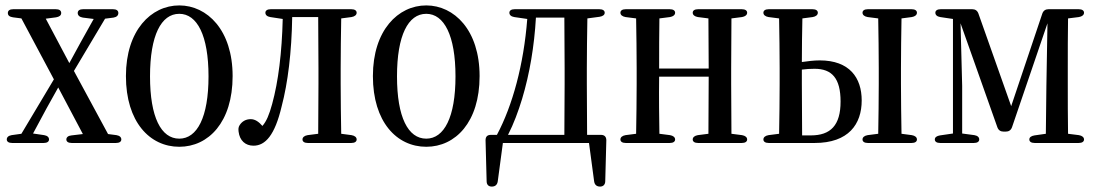

<svg xmlns="http://www.w3.org/2000/svg" viewBox="-20 -541 4050 709"><path d="M5 -26C5 -18 12 -13 25 -13H141C154 -13 161 -18 161 -26C161 -34 155 -40 143 -42L102 -48L152 -141L195 -218L286 -46L244 -41C232 -40 225 -34 225 -26C225 -18 232 -13 245 -13H408C421 -13 428 -18 428 -26C428 -34 422 -40 410 -42L379 -46L253 -279L368 -472L399 -476C411 -478 417 -484 417 -493C417 -502 410 -507 397 -507H287C274 -507 267 -502 267 -493C267 -484 274 -478 286 -476L326 -471L278 -385L236 -308L149 -472L187 -477C199 -479 206 -484 206 -493C206 -502 199 -507 186 -507H29C16 -507 9 -502 9 -493C9 -484 15 -479 28 -477L59 -473L179 -248L59 -47L23 -42C11 -40 5 -34 5 -26Z M642 1C750 1 839 -90 839 -260C839 -430 745 -521 642 -521C538 -521 445 -429 445 -260C445 -91 533 1 642 1ZM534 -259C534 -410 575 -490 642 -490C708 -490 750 -410 750 -259C750 -108 708 -29 642 -29C575 -29 534 -108 534 -259Z M916 -3C960 -3 995 -42 1020 -148C1043 -235 1057 -349 1059 -478H1155L1156 -289V-231L1155 -47L1116 -42C1104 -40 1097 -34 1097 -26C1097 -18 1104 -13 1117 -13H1277C1290 -13 1297 -18 1297 -26C1297 -34 1290 -40 1278 -42L1240 -47C1239 -100 1238 -179 1238 -231V-289C1238 -341 1239 -420 1240 -473L1278 -478C1290 -480 1297 -486 1297 -494C1297 -502 1290 -507 1277 -507H980C967 -507 960 -502 960 -494C960 -486 966 -480 978 -478L1024 -471C1021 -347 1008 -241 985 -157C974 -117 964 -93 949 -76C936 -91 922 -101 906 -101C888 -101 874 -93 865 -79C860 -71 860 -65 861 -55C865 -22 886 -3 916 -3Z M1554 1C1662 1 1751 -90 1751 -260C1751 -430 1657 -521 1554 -521C1450 -521 1357 -429 1357 -260C1357 -91 1445 1 1554 1ZM1446 -259C1446 -410 1487 -490 1554 -490C1620 -490 1662 -410 1662 -259C1662 -108 1620 -29 1554 -29C1487 -29 1446 -108 1446 -259Z M1837 -13H2155L2174 129C2176 142 2184 148 2196 148C2208 148 2215 140 2215 128L2219 -23C2219 -36 2212 -43 2199 -43H2148L2147 -231V-289C2147 -341 2148 -420 2149 -473L2194 -479C2206 -481 2213 -486 2213 -494C2213 -502 2206 -507 2193 -507H1881C1868 -507 1861 -502 1861 -494C1861 -486 1867 -480 1879 -478L1927 -471C1914 -303 1873 -152 1815 -43H1793C1780 -43 1773 -37 1773 -23L1777 128C1777 141 1784 148 1796 148C1808 148 1816 142 1818 129ZM1856 -43C1877 -84 1894 -130 1908 -176C1936 -269 1953 -371 1959 -476H2064L2065 -289V-231L2064 -43Z M2291 -13H2453C2466 -13 2473 -18 2473 -26C2473 -34 2466 -40 2454 -42L2415 -47C2414 -100 2413 -182 2414 -258H2597C2597 -182 2596 -100 2596 -47L2557 -42C2545 -40 2538 -34 2538 -26C2538 -18 2545 -13 2558 -13H2719C2732 -13 2739 -18 2739 -26C2739 -34 2732 -40 2720 -42L2681 -47L2680 -231V-289L2681 -473L2720 -478C2732 -480 2739 -486 2739 -494C2739 -502 2732 -507 2719 -507H2558C2545 -507 2538 -502 2538 -494C2538 -486 2545 -480 2557 -478L2596 -473C2596 -422 2597 -346 2597 -288H2414C2414 -346 2414 -422 2415 -473L2454 -478C2466 -480 2473 -486 2473 -494C2473 -502 2466 -507 2453 -507H2291C2278 -507 2271 -502 2271 -494C2271 -486 2278 -480 2290 -478L2329 -473C2330 -420 2331 -341 2331 -289V-231C2331 -179 2330 -100 2329 -47L2290 -42C2278 -40 2271 -34 2271 -26C2271 -18 2278 -13 2291 -13Z M2974 -41H2942L2941 -231V-284C2956 -286 2972 -287 2988 -287C3052 -287 3084 -252 3084 -166C3084 -78 3047 -41 2974 -41ZM2819 -13H2988C3114 -13 3162 -83 3162 -170C3162 -254 3117 -318 3007 -318C2985 -318 2963 -315 2941 -312C2941 -362 2942 -428 2943 -473L2981 -478C2993 -480 3000 -486 3000 -494C3000 -502 2993 -507 2980 -507H2819C2806 -507 2799 -502 2799 -494C2799 -486 2806 -480 2818 -478L2857 -473C2858 -420 2859 -341 2859 -289V-231C2859 -179 2858 -100 2857 -47L2818 -42C2806 -40 2799 -34 2799 -26C2799 -18 2806 -13 2819 -13ZM3185 -13H3346C3359 -13 3366 -18 3366 -26C3366 -34 3359 -40 3347 -42L3309 -47C3308 -100 3307 -179 3307 -231V-289C3307 -341 3308 -420 3309 -473L3347 -478C3359 -480 3366 -486 3366 -494C3366 -502 3359 -507 3346 -507H3185C3172 -507 3165 -502 3165 -494C3165 -486 3172 -480 3184 -478L3223 -473C3224 -420 3225 -341 3225 -289V-231C3225 -179 3224 -100 3223 -47L3184 -42C3172 -40 3165 -34 3165 -26C3165 -18 3172 -13 3185 -13Z M3844 -223 3842 -47 3800 -41C3788 -39 3781 -34 3781 -26C3781 -18 3788 -13 3801 -13H3963C3976 -13 3983 -18 3983 -26C3983 -34 3976 -40 3964 -42L3924 -47C3923 -100 3923 -179 3923 -231V-289C3923 -341 3923 -420 3924 -473L3964 -478C3976 -480 3983 -486 3983 -494C3983 -502 3976 -507 3963 -507H3852C3841 -507 3833 -502 3829 -491L3714 -149L3593 -491C3589 -502 3581 -507 3570 -507H3454C3441 -507 3434 -502 3434 -494C3434 -486 3440 -480 3452 -478L3499 -471V-48L3451 -41C3439 -39 3432 -34 3432 -26C3432 -18 3439 -13 3452 -13H3576C3589 -13 3596 -18 3596 -26C3596 -34 3590 -40 3578 -42L3533 -48V-224L3527 -455L3663 -71C3667 -60 3675 -55 3686 -55H3694C3705 -55 3713 -60 3717 -71L3848 -455Z"/></svg>

Font: 寒蝉锦书宋 CompactLight
Style: Bold
Weight: 400
Width: 4
Designer: 寒蝉锦书宋{Warren} 思源宋体{Ryoko NISHIZUKA 西塚涼子 (kana & ideographs); Frank Grießhammer (Latin, Greek & Cyrillic); Wenlong ZHANG 
Foundry: Adobe & ChillType
Version: Version 2.000;Glyphs 3.1.1 (3135)